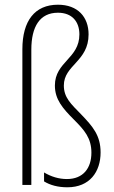

<svg xmlns="http://www.w3.org/2000/svg" viewBox="-20 -785 485 815"><path d="M356 -639C356 -713 310 -765 226 -765C128 -765 75 -697 75 -576V0H113V-574C113 -672 149 -731 226 -731C286 -731 317 -693 317 -639C317 -536 213 -523 213 -422C213 -363 246 -325 294 -277C338 -233 368 -199 368 -137C368 -71 333 -25 264 -25C230 -25 197 -35 167 -53V-15C193 1 226 10 266 10C361 10 407 -56 407 -138C407 -210 374 -248 324 -300C281 -344 251 -371 251 -422C251 -509 356 -524 356 -639Z"/></svg>

Font: Noto Sans Malayalam Condensed ExtraLight
Style: Regular
Weight: 200
Width: 3
Designer: Jelle Bosma - Monotype Design Team
Foundry: Monotype Imaging Inc.
Version: Version 2.104